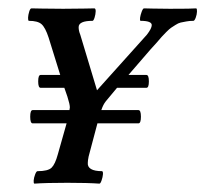

<svg xmlns="http://www.w3.org/2000/svg" viewBox="-20 -437 491 459"><path d="M62 2Q60.1 1 60.5 -5.6Q61 -12.2 64 -20Q66.9 -27.8 69.8 -27.8Q94.7 -27.8 103.3 -36.1Q111.8 -44.4 118.2 -67.9L139.2 -142.1H58.1Q52.2 -142.1 52.2 -158Q52.2 -173.8 58.1 -173.8H146Q146 -174.8 146.5 -177Q147 -179.2 147 -180.2Q147 -187.5 141.1 -206.1L133.8 -227.1H77.1Q71.3 -227.1 71.3 -242.4Q71.3 -257.8 77.1 -257.8H124L96.2 -347.2Q88.4 -371.1 79.3 -379.2Q70.3 -387.2 48.8 -387.2Q46.9 -388.2 47.1 -394.8Q47.4 -401.4 49.8 -409.2Q52.2 -417 55.2 -417Q56.2 -417 80.8 -416.5Q105.5 -416 130.9 -416Q155.8 -416 180.4 -416.5Q205.1 -417 206.1 -417Q209 -416 208.7 -409.4Q208.5 -402.8 206.1 -395Q203.6 -387.2 201.2 -387.2Q168 -387.2 168 -372.1Q168 -363.3 171.9 -354L211.9 -221.2L331.1 -354Q342.8 -369.1 342.8 -377Q342.8 -387.2 315.9 -387.2Q314 -388.2 314.9 -394.8Q315.9 -401.4 318.8 -409.2Q321.8 -417 324.2 -417Q324.7 -417 345.2 -416.5Q365.7 -416 386.2 -416Q440.4 -416 449.2 -417Q451.2 -416 450.9 -409.2Q450.7 -402.3 447.8 -394.5Q444.8 -386.7 441.9 -387.2Q433.1 -387.2 425.3 -385.7Q417.5 -384.3 411.9 -383.1Q406.2 -381.8 399.2 -377.2Q392.1 -372.6 388.7 -370.4Q385.3 -368.2 377.2 -360.1Q369.1 -352.1 366.5 -348.9Q363.8 -345.7 353.8 -334.2Q343.8 -322.8 339.8 -318.8L287.1 -257.8H330.1Q335.9 -257.8 335.9 -242.4Q335.9 -227.1 330.1 -227.1H259.8L232.9 -194.8Q226.6 -187 222.2 -173.8H311Q316.9 -173.8 316.9 -158Q316.9 -142.1 311 -142.1H212.9L191.9 -63Q189.9 -53.2 189.9 -47.9Q189 -38.1 197.5 -33Q206.1 -27.8 224.1 -27.8Q226.6 -26.9 226.1 -20.3Q225.6 -13.7 222.9 -5.9Q220.2 2 217.8 2Q189.5 0 141.1 0Q90.3 0 62 2Z"/></svg>

Font: Junicode SmCond Medium
Style: Italic
Weight: 500
Width: 4
Italic angle: -11°
Designer: Peter S. Baker
Version: Version 2.206